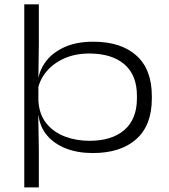

<svg xmlns="http://www.w3.org/2000/svg" viewBox="-20 -680 766 870"><path d="M400.5 13.5Q332.5 13.5 279.5 -7Q226.5 -27.5 193.8 -65.8Q161 -104 154.5 -157.5H133L154 -223.5Q157.5 -161.5 190 -121.2Q222.5 -81 273.8 -61.5Q325 -42 385.5 -42Q487 -42 543.8 -91.2Q600.5 -140.5 600.5 -235V-246Q600.5 -340 543.5 -388.8Q486.5 -437.5 384 -437.5Q322 -437.5 272.8 -416Q223.5 -394.5 192 -357.5Q160.5 -320.5 151 -274.5L132 -326H154Q162 -369.5 192.2 -407Q222.5 -444.5 275.2 -467.8Q328 -491 402.5 -491Q528.5 -491 598.2 -428.2Q668 -365.5 668 -245V-233.5Q668 -112 597.2 -49.2Q526.5 13.5 400.5 13.5ZM90 169V-660.5H156V-477.5L154 -329V-300.5V-172.5L153.5 -151L156 -0.5V169Z"/></svg>

Font: Anek Latin Expanded Light
Style: Regular
Weight: 300
Width: 7
Designer: Yesha Goshar
Foundry: Ek Type
Version: Version 1.003